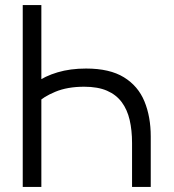

<svg xmlns="http://www.w3.org/2000/svg" viewBox="-20 -740 687 760"><path d="M70 -720H143.7V-382L123.3 -413.7Q157.7 -438.7 207.9 -453.7Q258.2 -468.7 320.7 -468.7Q414.3 -468.7 470.5 -434.1Q526.7 -399.5 551.7 -338.8Q576.7 -278 576.7 -199.7V0H502.7V-174Q502.7 -224.5 493.2 -265.3Q483.7 -306.2 461.8 -335.7Q439.8 -365.2 403.6 -380.9Q367.3 -396.7 313.3 -396.7Q246.8 -396.7 198.9 -376.7Q151 -356.7 128 -332.7L143.7 -391.7V0H70Z"/></svg>

Font: Manrope Variable Light
Style: Regular
Weight: 200
Designer: Mikhail Sharanda
Foundry: Mikhail Sharanda
Version: Version 4.505